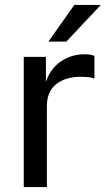

<svg xmlns="http://www.w3.org/2000/svg" viewBox="-20 -760 438 780"><path d="M76.5 -529H166.5V-427.5Q185.5 -482.5 228 -511Q270.5 -539.5 323 -539.5Q351.5 -539.5 363.5 -532.5V-441Q356.5 -444 344.8 -445.8Q333 -447.5 323.5 -447.5Q318 -448 307 -448Q246 -448 208.2 -418Q170.5 -388 170.5 -329V0H76.5ZM389.5 -740 249.5 -591H176.5L282 -740Z"/></svg>

Font: 1883 Sans
Style: Regular
Weight: 400
Designer: 1883 Sans project is a fork of Public Sans.
Version: Version 1.009